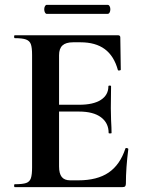

<svg xmlns="http://www.w3.org/2000/svg" viewBox="-20 -770 592 790"><path d="M41 -12Q73 -12 87.5 -17Q102 -22 107 -36.5Q112 -51 112 -81V-544Q112 -574 107 -588Q102 -602 87 -607.5Q72 -613 41 -613Q38 -613 38 -619Q38 -625 41 -625H465Q475 -625 475 -616L477 -483Q477 -481 471.5 -480Q466 -479 465 -482Q449 -540 411 -568Q373 -596 311 -596H281Q251 -596 237 -583Q223 -570 223 -543V-85Q223 -56 234 -42Q245 -28 269 -28H302Q380 -28 427 -60Q474 -92 496 -159Q496 -161 500 -161Q503 -161 505.5 -159.5Q508 -158 508 -157Q498 -79 498 -15Q498 -7 495 -3.5Q492 0 483 0H41Q38 0 38 -6Q38 -12 41 -12ZM305 -311H170V-339H306Q364 -339 395 -359Q426 -379 426 -415Q426 -418 431.5 -418Q437 -418 437 -415L436 -325L437 -277Q439 -243 439 -223Q439 -221 433 -221Q427 -221 427 -223Q427 -264 395.5 -287.5Q364 -311 305 -311ZM162 -732Q162 -739 165 -744.5Q168 -750 172 -750H423Q428 -750 431 -744.5Q434 -739 434 -732Q434 -724 431 -718.5Q428 -713 423 -713H172Q168 -713 165 -718.5Q162 -724 162 -732Z"/></svg>

Font: Cormorant Unicase
Style: Bold
Weight: 700
Designer: Christian Thalmann (Catharsis Fonts)
Foundry: Catharsis Fonts
Version: Version 4.000